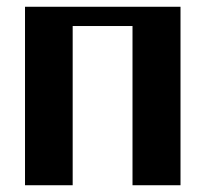

<svg xmlns="http://www.w3.org/2000/svg" viewBox="-20 -548 607 568"><path d="M54 0H195V-471H372V0H514V-528H54Z"/></svg>

Font: Aerodynamic
Style: Regular
Weight: 500
Designer: Google
Version: Version 2.000980; 2014